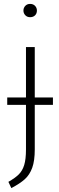

<svg xmlns="http://www.w3.org/2000/svg" viewBox="-20 -763 304 983"><path d="M251 -226H158V2Q158 60 145 96Q132 132 107 154.5Q82 177 38 200L23 168Q58 148 76.5 129.5Q95 111 104 81.5Q113 52 113 2V-226H17V-264H113V-522H158V-264H251ZM169 -709Q169 -694 159.5 -684.5Q150 -675 134 -675Q119 -675 109.5 -685Q100 -695 100 -709Q100 -723 109.5 -733Q119 -743 134 -743Q150 -743 159.5 -733Q169 -723 169 -709Z"/></svg>

Font: Fira Sans Condensed ExtraLight
Style: Regular
Weight: 275
Width: 3
Designer: Carrois Corporate & Edenspiekermann AG
Foundry: Carrois Corporate GbR & Edenspiekermann AG
Version: Version 4.203